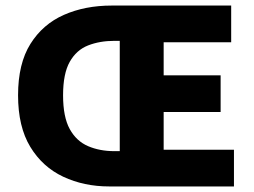

<svg xmlns="http://www.w3.org/2000/svg" viewBox="-20 -671 915 691"><path d="M373 0Q282 0 207.5 -35Q133 -70 89 -142.5Q45 -215 45 -328Q45 -442 89.5 -513Q134 -584 210 -617.5Q286 -651 382 -651H812V-519H569V-400H774V-268H569V-132H822V0ZM392 -127H411V-524H392Q339 -524 297 -507.5Q255 -491 231 -448.5Q207 -406 207 -328Q207 -250 231 -206.5Q255 -163 297 -145Q339 -127 392 -127Z"/></svg>

Font: Mada ExtraBold
Style: Regular
Weight: 800
Designer: Khaled Hosny
Version: Version 1.5